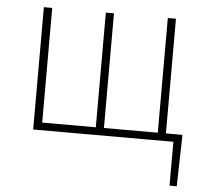

<svg xmlns="http://www.w3.org/2000/svg" viewBox="-51 -581 876 824"><g transform="rotate(5 386.5 -169.0)"><path d="M105 0H709V189H740L745 -13V-33H674V-527H639V-33H407V-527H372V-33H141V-527H105Z"/></g></svg>

Font: Noto Sans JP Thin
Style: Regular
Weight: 100
Designer: Ryoko NISHIZUKA 西塚涼子 (kana, bopomofo & ideographs); Paul D. Hunt (Latin, Greek & Cyrillic); Sandoll Communications 산돌커뮤니
Foundry: Adobe
Version: Version 2.004;hotconv 1.0.118;makeotfexe 2.5.65603